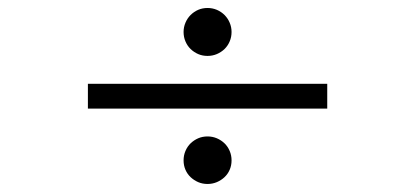

<svg xmlns="http://www.w3.org/2000/svg" viewBox="-20 -541 1040 481"><path d="M560.1 -139.2Q560.1 -126.5 555.4 -115.7Q550.8 -105 542.5 -97.2Q534.2 -89.4 523.2 -84.7Q512.2 -80.1 500 -80.1Q487.3 -80.1 476.6 -84.7Q465.8 -89.4 457.5 -97.2Q449.2 -105 444.6 -115.7Q439.9 -126.5 439.9 -139.2Q439.9 -151.9 444.6 -162.8Q449.2 -173.8 457.5 -181.9Q465.8 -189.9 476.6 -194.6Q487.3 -199.2 500 -199.2Q512.2 -199.2 523.2 -194.6Q534.2 -189.9 542.5 -181.9Q550.8 -173.8 555.4 -162.8Q560.1 -151.9 560.1 -139.2ZM200.2 -269V-331.1H799.8V-269ZM560.1 -460.9Q560.1 -448.2 555.4 -437.3Q550.8 -426.3 542.5 -418.2Q534.2 -410.2 523.2 -405.5Q512.2 -400.9 500 -400.9Q487.3 -400.9 476.6 -405.5Q465.8 -410.2 457.5 -418.2Q449.2 -426.3 444.6 -437.3Q439.9 -448.2 439.9 -460.9Q439.9 -473.1 444.6 -484.1Q449.2 -495.1 457.5 -503.4Q465.8 -511.7 476.6 -516.4Q487.3 -521 500 -521Q512.2 -521 523.2 -516.4Q534.2 -511.7 542.5 -503.4Q550.8 -495.1 555.4 -484.1Q560.1 -473.1 560.1 -460.9Z"/></svg>

Font: BabelStone Ogham Pictish
Style: Italic
Weight: 400
Italic angle: -30°
Designer: Andrew West
Foundry: BabelStone
Version: Version 1.02 March 14, 2022